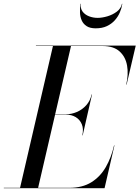

<svg xmlns="http://www.w3.org/2000/svg" viewBox="-65 -990 734 1010"><path d="M40 0 214 -750H309L135 0ZM-45 0V-2H300Q368.5 -2 415.5 -31.2Q462.5 -60.5 491.5 -111Q520.5 -161.5 535 -225H537L485 0ZM368 -278Q375.5 -311.5 365.5 -336Q355.5 -360.5 333.5 -373.8Q311.5 -387 283 -387H212V-389H283Q311.5 -389 339.5 -401Q367.5 -413 388.5 -436.2Q409.5 -459.5 417 -493H419L370 -278ZM599 -545Q611.5 -598.5 603.5 -644.8Q595.5 -691 564 -719.5Q532.5 -748 474 -748H124V-750H649L601 -545ZM438.5 -841Q408.5 -841 390.8 -852.5Q373 -864 364.8 -882.8Q356.5 -901.5 355.8 -924.2Q355 -947 358.5 -970H360.5Q357 -945.5 369.5 -929Q382 -912.5 403.5 -904.2Q425 -896 448.5 -896Q472 -896 500 -904.2Q528 -912.5 549.8 -929Q571.5 -945.5 576.5 -970H578.5Q575 -947 565.2 -924.2Q555.5 -901.5 538.5 -882.8Q521.5 -864 497 -852.5Q472.5 -841 438.5 -841Z"/></svg>

Font: Bodoni Moda 96pt
Style: Italic
Weight: 400
Italic angle: -13°
Version: Version 2.004